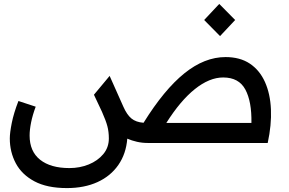

<svg xmlns="http://www.w3.org/2000/svg" viewBox="-20 -729 1472 979"><path d="M321 230Q220 230 155.5 195.5Q91 161 60.5 103.5Q30 46 30 -23Q30 -52 40 -102Q50 -152 74 -214L162 -185Q146 -142 138.5 -104.5Q131 -67 131 -38Q131 43 184.5 85.5Q238 128 334 128Q387 128 432.5 109.5Q478 91 506.5 57Q535 23 535 -23Q535 -57 527.5 -85.5Q520 -114 500 -159L459 -246L539 -342L609 -185Q627 -144 650 -125Q673 -106 712 -103Q817 -272 920 -355Q1023 -438 1130 -438Q1204 -438 1254 -404.5Q1304 -371 1331 -311Q1358 -251 1361.5 -171.5Q1365 -92 1345 0H733Q705 0 678.5 -6Q652 -12 629 -22Q623 55 583.5 112Q544 169 477 199.5Q410 230 321 230ZM1118 -334Q1048 -334 974 -275Q900 -216 828 -102H1262Q1264 -211 1231 -272.5Q1198 -334 1118 -334ZM1102 -545 1021 -627 1098 -709 1179 -627Z"/></svg>

Font: Readex Pro
Style: Regular
Weight: 400
Designer: Bonnie Shaver-Troup, Thomas Jockin
Foundry: Lexend
Version: Version 1.204; ttfautohint (v1.8.4.7-5d5b)